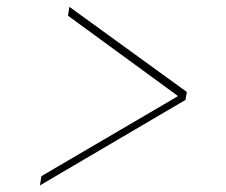

<svg xmlns="http://www.w3.org/2000/svg" viewBox="-20 -568 670 568"><path d="M528.8 -272.5 98.1 -19.5 102.5 -46.9 509.3 -285.2 504.4 -278.3 506.3 -290 508.8 -282.2 181.2 -521.5 185.1 -547.9 532.7 -295.9Z"/></svg>

Font: Inter 16pt Thin
Style: Italic
Weight: 250
Italic angle: -9.3988°
Version: Version 4.001;git-66647c0bb